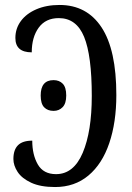

<svg xmlns="http://www.w3.org/2000/svg" viewBox="-20 -744 532 774"><path d="M34 -103Q34 -140 52.5 -158.5Q71 -177 110 -177Q110 -120 132.5 -81Q155 -42 206 -42Q277 -42 313.5 -128Q350 -214 350 -357Q350 -520 319 -595.5Q288 -671 217 -671Q164 -671 136 -632.5Q108 -594 108 -533Q42 -533 42 -591Q42 -629 64 -659Q86 -689 126.5 -706.5Q167 -724 220 -724Q330 -724 389.5 -633.5Q449 -543 449 -361Q449 -251 420.5 -167Q392 -83 336.5 -36.5Q281 10 202 10Q143 10 105.5 -7.5Q68 -25 51 -51Q34 -77 34 -103ZM144 -359Q144 -421 196 -421Q219 -421 233 -406.5Q247 -392 247 -359Q247 -327 232.5 -312Q218 -297 196 -297Q172 -297 158 -311.5Q144 -326 144 -359Z"/></svg>

Font: Noto Serif Cond
Style: Regular
Weight: 400
Width: 3
Designer: Monotype Design Team
Foundry: Monotype Imaging Inc.
Version: Version 1.001